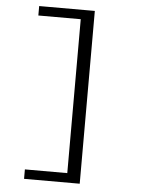

<svg xmlns="http://www.w3.org/2000/svg" viewBox="-58 -754 716 952"><g transform="rotate(5 300.0 -278.0)"><path d="M98 152V105H309V-661H98V-708H375V152Z"/></g></svg>

Font: Source Code Pro
Style: Regular
Weight: 400
Monospace: yes
Designer: Paul D. Hunt, Teo Tuominen
Foundry: Adobe Systems Incorporated
Version: Version 1.018;hotconv 1.0.116;makeotfexe 2.5.65601